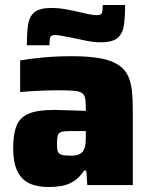

<svg xmlns="http://www.w3.org/2000/svg" viewBox="-20 -744 606 772"><path d="M175 8Q128 8 96.5 -7.5Q65 -23 49 -57.5Q33 -92 33 -147Q33 -205 46.5 -238.5Q60 -272 95.5 -287Q131 -302 196 -302Q205 -302 220 -301.5Q235 -301 253.5 -300.5Q272 -300 290.5 -299.5Q309 -299 325 -298V-316Q325 -340 321 -353.5Q317 -367 305.5 -372.5Q294 -378 271 -379.5Q248 -381 210 -381Q187 -381 160.5 -380Q134 -379 108 -377.5Q82 -376 61 -374V-501Q101 -508 154 -513Q207 -518 269 -518Q338 -518 383 -509.5Q428 -501 454.5 -484Q481 -467 493.5 -441.5Q506 -416 510 -382Q514 -348 514 -305V0H331L327 -58H318Q298 -28 274.5 -14Q251 0 226 4Q201 8 175 8ZM265 -118Q280 -118 289.5 -120.5Q299 -123 306.5 -128.5Q314 -134 317 -142Q322 -151 323.5 -163.5Q325 -176 325 -193V-217H260Q238 -217 226.5 -213.5Q215 -210 212 -198.5Q209 -187 209 -164Q209 -147 212 -136.5Q215 -126 227 -122Q239 -118 265 -118ZM88 -562Q88 -610 92.5 -643Q97 -676 117.5 -694Q138 -712 187 -712Q216 -712 246 -706.5Q276 -701 301 -695Q322 -690 339.5 -686.5Q357 -683 369 -683Q387 -683 390 -692Q393 -701 393 -724H483Q483 -678 478.5 -644Q474 -610 453.5 -592Q433 -574 385 -574Q355 -574 325.5 -580.5Q296 -587 270 -592Q249 -596 231.5 -599.5Q214 -603 202 -603Q185 -603 182 -594Q179 -585 179 -562Z"/></svg>

Font: Saira Thin ExtraBold
Style: Regular
Weight: 800
Version: Version 1.101